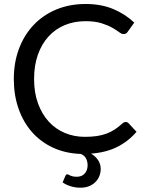

<svg xmlns="http://www.w3.org/2000/svg" viewBox="-20 -744 708 938"><path d="M647 -100Q607.5 -54 553.2 -26.5Q499 1 424.5 6.5Q447 19.5 459.5 38.8Q472 58 472 81Q472 100.5 465 117.2Q458 134 445 146.5Q432 159 414 166Q396 173 373.5 173Q348 173 324.8 165.8Q301.5 158.5 286 147L300 114Q301 111.5 303.2 109.5Q305.5 107.5 309.5 107.5Q312 107.5 315.2 109.5Q318.5 111.5 323.5 113.8Q328.5 116 336 117.8Q343.5 119.5 355 119.5Q380.5 119.5 394.2 103.5Q408 87.5 408 63Q408 45.5 400.5 30.5Q393 15.5 374.5 8Q300.5 5.5 240 -22.2Q179.5 -50 136.8 -98.2Q94 -146.5 70.8 -212.5Q47.5 -278.5 47.5 -358Q47.5 -439 73 -506.5Q98.5 -574 144.8 -622.5Q191 -671 255.5 -697.8Q320 -724.5 398 -724.5Q474.5 -724.5 533 -700Q591.5 -675.5 636 -633.5L604 -589Q601 -584 596.2 -580.8Q591.5 -577.5 583.5 -577.5Q574.5 -577.5 561.5 -587.2Q548.5 -597 527.5 -609Q506.5 -621 475 -630.8Q443.5 -640.5 397.5 -640.5Q342 -640.5 296 -621.2Q250 -602 216.8 -565.5Q183.5 -529 165 -476.5Q146.5 -424 146.5 -358Q146.5 -291 165.8 -238.5Q185 -186 218.2 -149.8Q251.5 -113.5 296.8 -94.5Q342 -75.5 394.5 -75.5Q426.5 -75.5 452.2 -79.2Q478 -83 499.8 -91Q521.5 -99 540.2 -111.2Q559 -123.5 577.5 -140.5Q586 -148 594.5 -148Q602.5 -148 608.5 -141.5Z"/></svg>

Font: Lato
Style: Regular
Weight: 400
Designer: Lukasz Dziedzic with Adam Twardoch and Botio Nikoltchev
Foundry: tyPoland Lukasz Dziedzic
Version: Version 2.010; 2014-09-01; http://www.latofonts.com/; ttfaut